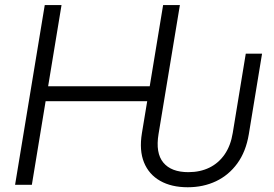

<svg xmlns="http://www.w3.org/2000/svg" viewBox="-20 -748 1109 777"><path d="M739.7 9.8Q673.8 9.8 628.2 -16.1Q582.5 -42 562.7 -90.8Q543 -139.6 554.2 -208.5L575.7 -338.4H164.6L108.9 0H41L161.1 -727.5H229L174.8 -398.9H585.9L640.1 -727.5H708L621.6 -205.6Q608.9 -128.9 640.9 -90.1Q672.9 -51.3 742.2 -51.3Q790 -51.3 827.4 -69.6Q864.7 -87.9 889.2 -123.3Q913.6 -158.7 921.9 -210L974.6 -530.8H1040.5L986.8 -204.1Q975.1 -134.3 940.4 -86.7Q905.8 -39.1 854.2 -14.6Q802.7 9.8 739.7 9.8Z"/></svg>

Font: Inter 24pt Light
Style: Italic
Weight: 300
Italic angle: -9.3988°
Designer: Rasmus Andersson
Foundry: rsms
Version: Version 4.001;git-66647c0bb